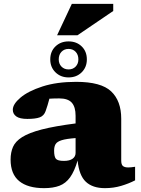

<svg xmlns="http://www.w3.org/2000/svg" viewBox="-20 -962 730 997"><path d="M681.5 -25.5Q648.5 -8.5 609 3.2Q569.5 15 525 15Q461 15 425.8 -18Q390.5 -51 383 -128.5Q366.5 -72.5 344 -41.2Q321.5 -10 288.8 2.5Q256 15 209 15Q124.5 15 79.8 -21.5Q35 -58 35 -133.5Q35 -170.5 47.5 -199.2Q60 -228 95.2 -250.2Q130.5 -272.5 197.2 -289.8Q264 -307 372.5 -321V-361Q372.5 -406.5 352.8 -428.8Q333 -451 287.5 -451Q270 -451 257.8 -450.5Q245.5 -450 236.5 -449.5Q227.5 -414.5 217 -385.5Q208.5 -361 186.8 -352.8Q165 -344.5 122 -344.5Q82.5 -344.5 64.5 -357.5Q46.5 -370.5 46.5 -392Q46.5 -421.5 86.5 -455.2Q126.5 -489 200.5 -513Q274.5 -537 375.5 -537Q505 -537 557.2 -487.5Q609.5 -438 609.5 -345.5V-128.5Q609.5 -107 618.5 -99.8Q627.5 -92.5 646 -92.5Q659 -92.5 681.5 -96ZM261 -180Q261 -149 270 -137.8Q279 -126.5 312 -126.5Q341.5 -126.5 357 -137.8Q372.5 -149 372.5 -168V-245Q324.5 -241.5 300.5 -234Q276.5 -226.5 268.8 -213.8Q261 -201 261 -180ZM336 -747Q377.5 -747 404.2 -721Q431 -695 431 -653.5Q431 -613 404.2 -586.5Q377.5 -560 336 -560Q295 -560 268 -586.5Q241 -613 241 -653.5Q241 -695 268 -721Q295 -747 336 -747ZM336 -601.5Q358.5 -601.5 372.8 -616.2Q387 -631 387 -653.5Q387 -678 372.8 -693Q358.5 -708 336 -708Q313.5 -708 299.2 -693Q285 -678 285 -653.5Q285 -631 299.2 -616.2Q313.5 -601.5 336 -601.5ZM276.5 -779 353 -942H568V-905L382.5 -779Z"/></svg>

Font: Newsreader 6pt ExtraBold
Style: Regular
Weight: 800
Designer: Hugues Gentile
Foundry: Production Type
Version: Version 1.003; ttfautohint (v1.8.3)